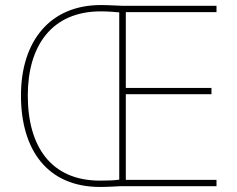

<svg xmlns="http://www.w3.org/2000/svg" viewBox="-20 -788 939 760"><path d="M379 -768C178 -768 63 -625 63 -410C63 -194 168 -48 376 -48C409 -48 434 -50 456 -51H837V-76H478V-415H817V-440H478V-740H837V-765H466C431 -766 412 -768 379 -768ZM379 -743C412 -743 437 -740 452 -739V-77C434 -74 409 -73 376 -73C182 -73 90 -208 90 -410C90 -607 185 -743 379 -743Z"/></svg>

Font: Noto Sans Tamil UI Thin
Style: Regular
Weight: 100
Designer: Jelle Bosma - Monotype Design Team
Foundry: Monotype Imaging Inc.
Version: Version 2.004